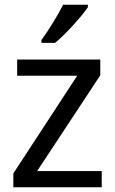

<svg xmlns="http://www.w3.org/2000/svg" viewBox="-20 -786 483 806"><path d="M36 0V-58L304 -468H52V-536H401V-470L136 -68H407V0ZM349 -756Q329 -726 286 -679Q243 -632 211 -606H154V-618Q176 -648 202.5 -691Q229 -734 245 -766H349Z"/></svg>

Font: Noto Sans Display
Style: Regular
Weight: 400
Designer: Monotype Design team
Foundry: Monotype Imaging Inc.
Version: Version 1.000